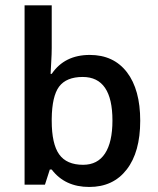

<svg xmlns="http://www.w3.org/2000/svg" viewBox="-20 -704 601 732"><path d="M177.2 -422.4Q226.1 -494.6 322.3 -494.6Q413.1 -494.6 463.9 -428.7Q514.6 -362.3 514.6 -243.7Q514.6 -124 462.9 -57.6Q411.6 8.8 320.3 8.8Q227.5 8.8 177.2 -57.6H169.9L151.4 0H73.7V-683.6H177.2V-521Q177.2 -499 175.3 -467.3L172.9 -422.4ZM408.7 -244.6Q408.7 -410.6 295.4 -410.6Q232.9 -410.6 205.1 -373.5Q178.2 -336.9 177.2 -251V-243.7Q177.2 -155.3 205.6 -115.5Q233.9 -75.7 296.9 -75.7Q352.1 -75.7 380.4 -118.9Q408.7 -162.1 408.7 -244.6Z"/></svg>

Font: Khula Semibold
Style: Regular
Weight: 600
Designer: Erin McLaughlin, Steve Matteson
Version: Version 1.000;PS 1.0;hotconv 1.0.72;makeotf.lib2.5.5900